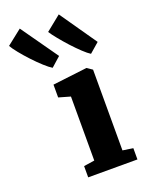

<svg xmlns="http://www.w3.org/2000/svg" viewBox="-287 -978 804 1057"><g transform="rotate(-20 115.0 -449.0)"><path d="M40.5 0V-66L103.5 -75.5V-450.5L35.5 -470V-545L236 -569H238L268.5 -548V-75L329 -66V0ZM62.5 -634Q45.5 -644 18.5 -668.5Q-8.5 -693 -37 -723.5Q-65.5 -754 -88.5 -782.5Q-111.5 -811 -121.5 -829L-33.5 -898.5L118.5 -683L63.5 -634ZM287.5 -634Q271 -644 245.8 -667.8Q220.5 -691.5 193.2 -721.2Q166 -751 142.8 -779.5Q119.5 -808 107 -827.5L195 -898.5L344.5 -683L288 -634Z"/></g></svg>

Font: Merriweather Light 18pt Black
Style: Regular
Weight: 900
Version: Version 2.100